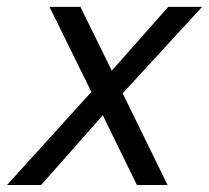

<svg xmlns="http://www.w3.org/2000/svg" viewBox="-61 -531 600 551"><path d="M291 -263.2 419.9 0H332L233.9 -200.2L57.1 0H-41L201.2 -267.1L81.1 -511.2H169.9L259.8 -328.1L421.9 -511.2H519Z"/></svg>

Font: D-DIN Exp
Style: DINExp-Italic
Weight: 400
Width: 7
Italic angle: -12°
Designer: Charles Nix
Foundry: Datto Inc.
Version: Version 1.00